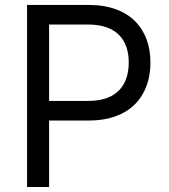

<svg xmlns="http://www.w3.org/2000/svg" viewBox="-20 -747 675 767"><path d="M88.1 0H176.1V-265.6H335.2C504.6 -265.6 581 -368.6 581 -497.2C581 -625.7 504.6 -727.3 333.8 -727.3H88.1ZM176.1 -343.8V-649.1H331C449.2 -649.1 494.3 -584.5 494.3 -497.2C494.3 -409.8 449.2 -343.8 332.4 -343.8Z"/></svg>

Font: Karasuma Gothic
Style: Regular
Weight: 400
Designer: Rasmus Andersson, Ryoko Nishizuka
Foundry: Genbu
Version: Version 1.00